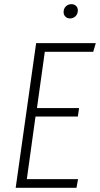

<svg xmlns="http://www.w3.org/2000/svg" viewBox="-20 -888 473 908"><path d="M311 -800.8Q297.9 -800.8 289.3 -809.3Q280.8 -817.9 280.8 -831.1Q280.8 -847.2 291.3 -857.7Q301.8 -868.2 317.9 -868.2Q331.5 -868.2 339.8 -859.9Q348.1 -851.6 348.1 -838.9Q348.1 -822.3 337.4 -811.5Q326.7 -800.8 311 -800.8ZM433.1 -684.1 420.9 -643.1H191.9L154.8 -377H354L348.1 -336.9H147.9L106.9 -41H349.1L341.8 0H54.2L150.9 -684.1Z"/></svg>

Font: Fira Sans Compressed ExtraLight
Style: Italic
Weight: 250
Width: 3
Italic angle: -8°
Designer: Carrois Corporate & Edenspiekermann AG
Foundry: Carrois Corporate GbR & Edenspiekermann AG
Version: Version 4.203;PS 004.203;hotconv 1.0.88;makeotf.lib2.5.64775